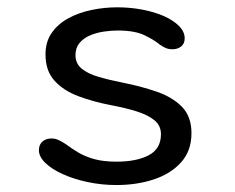

<svg xmlns="http://www.w3.org/2000/svg" viewBox="-20 -508 659 538"><path d="M306 10.5Q265 10.5 226 2.2Q187 -6 156 -20Q125 -34 107 -51.5Q89 -69 89 -87Q89 -102.5 98.8 -111.2Q108.5 -120 124.5 -120Q134 -120 143.2 -116Q152.5 -112 164.5 -104Q180.5 -92 199.2 -80.8Q218 -69.5 244 -62.2Q270 -55 306.5 -55Q362.5 -55 396.8 -73Q431 -91 431 -132Q431 -156 412.8 -171Q394.5 -186 363.2 -195.8Q332 -205.5 292.5 -213Q242.5 -222.5 200.2 -238.2Q158 -254 132.8 -281.8Q107.5 -309.5 107.5 -355.5Q107.5 -391 125 -416Q142.5 -441 171.5 -456.8Q200.5 -472.5 236.2 -480Q272 -487.5 308.5 -487.5Q345 -487.5 379 -481Q413 -474.5 439.5 -462.8Q466 -451 481.8 -435Q497.5 -419 497.5 -400.5Q497.5 -386 487.8 -378Q478 -370 463.5 -370Q453 -370 445 -373.2Q437 -376.5 427 -383.5Q413 -395.5 385.5 -409Q358 -422.5 309.5 -422.5Q291.5 -422.5 271 -419.5Q250.5 -416.5 232.2 -408.8Q214 -401 202.8 -387.5Q191.5 -374 191.5 -353.5Q191.5 -330 208.8 -315.8Q226 -301.5 255.8 -292.8Q285.5 -284 323.5 -276.5Q374.5 -266.5 418.8 -251.2Q463 -236 489.8 -208.8Q516.5 -181.5 516.5 -135Q516.5 -85.5 487.5 -53.2Q458.5 -21 410.8 -5.2Q363 10.5 306 10.5Z"/></svg>

Font: Sono Monospace
Style: Regular
Weight: 400
Designer: Tyler Finck
Foundry: Tyler Finck
Version: Version 2.112